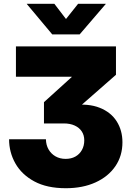

<svg xmlns="http://www.w3.org/2000/svg" viewBox="-20 -764 681 1000"><path d="M322.8 216.3Q224.6 216.3 158.9 180.9Q93.3 145.5 60.3 87.4Q27.3 29.3 27.3 -38.6H219.2Q219.7 -8.8 232.9 14.2Q246.1 37.1 269 50.3Q292 63.5 321.8 63.5Q351.1 63.5 372.8 51.3Q394.5 39.1 406.7 17.1Q418.9 -4.9 418.9 -33.2Q418.9 -59.6 406 -79.3Q393.1 -99.1 369.1 -110.1Q345.2 -121.1 313 -121.1H209V-231.9L353.5 -362.8V-364.3H63V-522.5H584V-374.5L354.5 -173.3V-216.3Q440.9 -226.1 499.5 -202.6Q558.1 -179.2 587.9 -131.8Q617.7 -84.5 617.7 -22.9Q617.7 47.9 580.8 101.8Q543.9 155.8 477.5 186Q411.1 216.3 322.8 216.3ZM263.2 -744.1 323.7 -665 386.7 -744.1H530.8V-743.2L395 -585H252L119.6 -743.2V-744.1Z"/></svg>

Font: Inter 28pt Black
Style: Regular
Weight: 900
Designer: Rasmus Andersson
Foundry: rsms
Version: Version 4.001;git-66647c0bb